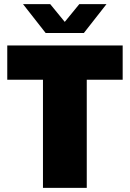

<svg xmlns="http://www.w3.org/2000/svg" viewBox="-20 -905 626 925"><path d="M187 0V-521H15V-686H571V-521H398V0ZM200 -746 91 -885H222L308 -780H276L362 -885H493L384 -746Z"/></svg>

Font: Chivo Medium Black
Style: Regular
Weight: 900
Version: Version 2.002